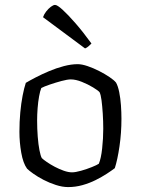

<svg xmlns="http://www.w3.org/2000/svg" viewBox="-20 -761 572 781"><path d="M257 0Q234 0 207.5 -8.5Q181 -17 157 -29.5Q133 -42 115.5 -54.5Q98 -67 90 -75Q74 -97 66.5 -139.5Q59 -182 59 -225Q59 -266 62.5 -303.5Q66 -341 72 -372Q78 -403 85 -424Q100 -433 125 -446Q150 -459 179.5 -471.5Q209 -484 239.5 -492Q270 -500 296 -500Q313 -500 336.5 -492Q360 -484 383.5 -472Q407 -460 425.5 -447.5Q444 -435 452 -425Q460 -411 465 -386Q470 -361 472 -332.5Q474 -304 474 -278Q474 -220 466 -165.5Q458 -111 447 -77Q434 -67 414 -54Q394 -41 369 -28.5Q344 -16 315.5 -8Q287 0 257 0ZM273 -60Q287 -60 310 -66.5Q333 -73 354 -81.5Q375 -90 382 -95Q391 -116 395.5 -157Q400 -198 400 -237Q400 -268 398 -299Q396 -330 393 -353Q390 -376 385 -386Q379 -393 358.5 -405.5Q338 -418 313 -428Q288 -438 268 -438Q254 -438 230 -431.5Q206 -425 182.5 -417Q159 -409 148 -403Q143 -391 139 -369Q135 -347 133 -321Q131 -295 131 -271Q131 -237 133.5 -205Q136 -173 140.5 -150Q145 -127 150 -118Q156 -112 170.5 -102Q185 -92 203 -82.5Q221 -73 239.5 -66.5Q258 -60 273 -60ZM326 -564 155 -691Q159 -703 168 -714.5Q177 -726 187 -733.5Q197 -741 204 -741Q213 -741 234.5 -721.5Q256 -702 287 -666.5Q318 -631 352 -584Q348 -580 341 -573.5Q334 -567 326 -564Z"/></svg>

Font: Texturina Medium 12pt ExtraLight
Style: Regular
Weight: 250
Version: Version 1.002